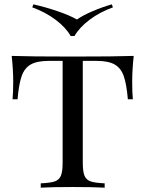

<svg xmlns="http://www.w3.org/2000/svg" viewBox="-20 -866 671 886"><path d="M590 -490Q590 -438 593 -408H570Q564 -478 551 -515Q538 -552 509 -568.5Q480 -585 426 -585H362V-116Q362 -74 370 -55Q378 -36 398 -29Q418 -22 463 -20V0Q411 -3 316 -3Q216 -3 168 0V-20Q213 -22 233 -29Q253 -36 261 -55Q269 -74 269 -116V-585H205Q151 -585 122 -568.5Q93 -552 80 -515Q67 -478 61 -408H38Q41 -440 41 -490Q41 -542 34 -608Q117 -605 316 -605Q514 -605 597 -608Q590 -542 590 -490ZM501 -832Q440 -810 393 -774.5Q346 -739 324 -700H306Q284 -739 237 -774.5Q190 -810 129 -832L134 -846Q191 -833 246.5 -814Q302 -795 335 -776Q362 -795 406.5 -814Q451 -833 496 -846Z"/></svg>

Font: Playfair Display SC
Style: Regular
Weight: 400
Designer: Claus Eggers Sørensen
Foundry: Claus Eggers Sørensen
Version: Version 1.200; ttfautohint (v1.6)